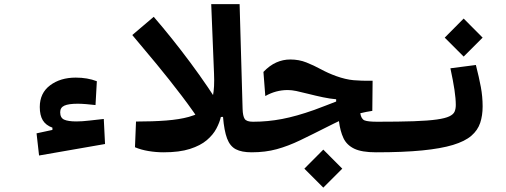

<svg xmlns="http://www.w3.org/2000/svg" viewBox="-20 -713 2384 905"><path d="M164.1 20 152.3 -84.5 227.1 -100.6V-111.3Q195.8 -122.6 181.6 -146.2Q167.5 -169.9 167.5 -208.5Q167.5 -274.4 216.1 -310.8Q264.6 -347.2 336.9 -347.2Q392.6 -347.2 436.5 -330.1L430.2 -217.8Q410.2 -220.2 386.2 -222.2Q362.3 -224.1 346.7 -224.1Q303.2 -224.1 283.4 -215.1Q263.7 -206.1 263.7 -184.1Q263.7 -157.7 282.2 -149.2Q300.8 -140.6 340.3 -140.6Q366.7 -140.6 402.3 -144.8Q438 -148.9 469.2 -152.3L475.1 -34.2Z M944.8 -106.9Q895 -184.6 836.4 -261.5Q777.8 -338.4 718 -410.9Q658.2 -483.4 603.5 -547.9L704.6 -633.8Q791 -533.7 877 -418.2Q962.9 -302.7 1035.2 -185.1Z M751 4.9Q715.3 4.9 680.2 -1Q645 -6.8 616.2 -19L621.1 -140.1Q701.2 -140.1 763.7 -145Q826.2 -149.9 870.1 -162.1Q922.9 -177.2 949.2 -199.7Q975.6 -222.2 983.6 -261.5Q991.7 -300.8 988.8 -366.2L975.6 -693.4H1109.4L1123.5 -199.7Q1124.5 -166 1133.3 -152.6Q1142.1 -139.2 1171.9 -139.2Q1208.5 -139.2 1208.5 -75.7Q1208.5 -34.2 1196 -14.6Q1183.6 4.9 1166 4.9Q1119.1 4.9 1091.6 -9.5Q1064 -23.9 1050.3 -60.3Q1036.6 -96.7 1031.2 -162.1L1021 -161.6Q1015.1 -135.7 999.8 -106.7Q984.4 -77.6 954.6 -52.2Q924.8 -26.9 875.2 -11Q825.7 4.9 751 4.9Z M1752 4.9Q1685.1 4.9 1649.7 -12.2Q1614.3 -29.3 1598.9 -62Q1583.5 -94.7 1577.6 -142.1Q1565.9 -136.7 1553.7 -130.6Q1541.5 -124.5 1528.8 -118.2Q1452.6 -79.6 1395.3 -52Q1337.9 -24.4 1284.4 -9.8Q1231 4.9 1166 4.9Q1153.3 4.9 1145.5 -12.9Q1137.7 -30.8 1137.7 -72.3Q1137.7 -111.3 1147.5 -125.2Q1157.2 -139.2 1173.3 -139.2Q1241.7 -139.2 1309.3 -152.1Q1377 -165 1460.9 -194.8Q1490.7 -205.6 1515.9 -215.6Q1541 -225.6 1564.5 -234.4V-245.1Q1535.6 -247.6 1502.9 -254.4Q1470.2 -261.2 1433.6 -270.5Q1399.4 -279.3 1377.2 -283.9Q1355 -288.6 1335.9 -288.6Q1280.3 -288.6 1230.5 -260.3L1221.7 -374Q1250.5 -404.3 1282.2 -418.5Q1314 -432.6 1348.1 -432.6Q1389.2 -432.6 1424.1 -418.7Q1459 -404.8 1492.7 -386.5Q1526.4 -368.2 1564 -354.5Q1608.9 -338.4 1646.2 -335Q1683.6 -331.5 1736.3 -332.5L1734.9 -190.4Q1705.1 -186 1678.2 -179.2Q1682.6 -151.9 1698.5 -145.5Q1714.4 -139.2 1757.8 -139.2Q1770.5 -139.2 1778.6 -127Q1786.6 -114.7 1790.5 -97.9Q1794.4 -81.1 1794.4 -65.9Q1794.4 -24.4 1782 -9.8Q1769.5 4.9 1752 4.9ZM1503.9 171.4 1414.6 82 1503.9 -7.8 1593.3 82Z M1752 4.9Q1737.8 4.9 1730.7 -13.2Q1723.6 -31.2 1723.6 -75.7Q1723.6 -115.2 1734.6 -127.2Q1745.6 -139.2 1757.8 -139.2Q1862.3 -139.2 1930.4 -141.6Q1998.5 -144 2038.6 -149.7Q2078.6 -155.3 2097.9 -164.6Q2117.2 -173.8 2122.8 -187Q2128.4 -200.2 2128.4 -218.3Q2128.4 -247.6 2122.1 -290Q2115.7 -332.5 2103 -391.1L2223.1 -406.7Q2238.3 -347.2 2246.6 -302.2Q2254.9 -257.3 2254.9 -211.4Q2254.9 -168.5 2243.4 -133.8Q2231.9 -99.1 2201.7 -73Q2171.4 -46.9 2115 -29.8Q2058.6 -12.7 1969.7 -3.9Q1880.9 4.9 1752 4.9ZM2165.5 -446.3 2076.2 -535.6 2165.5 -625.5 2254.9 -535.6Z"/></svg>

Font: Cascadia Mono
Style: Bold
Weight: 700
Monospace: yes
Designer: Aaron Bell
Foundry: Saja Typeworks
Version: Version 2404.023; ttfautohint (v1.8.4)